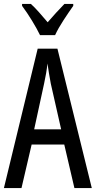

<svg xmlns="http://www.w3.org/2000/svg" viewBox="-20 -963 490 983"><path d="M361 0 309 -223H142L90 0H0L173 -714H274L450 0ZM240 -535Q235 -563 230.5 -589Q226 -615 223 -638Q218 -590 206 -536L155 -301H293ZM185 -783Q169 -816 144 -857Q119 -898 93 -933V-943H138Q157 -926 179.5 -900.5Q202 -875 224 -849Q250 -879 267.5 -898Q285 -917 310 -943H355V-933Q333 -902 305.5 -860Q278 -818 262 -783Z"/></svg>

Font: Noto Sans Myanmar ExtraCondensed
Style: Regular
Weight: 400
Width: 2
Designer: Monotype Design Team
Foundry: Monotype Imaging Inc.
Version: Version 2.107; ttfautohint (v1.8.4.7-5d5b)